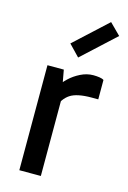

<svg xmlns="http://www.w3.org/2000/svg" viewBox="-116 -805 576 862"><g transform="rotate(15 172.5 -374.5)"><path d="M140 -488 164 -356V0H64V-488ZM149 -315 125 -326V-399L134 -410Q144 -428 165.5 -448.5Q187 -469 216 -483.5Q245 -498 275 -498Q290 -498 303.5 -496Q317 -494 324 -489V-399H293Q225 -399 194 -378.5Q163 -358 149 -315ZM188 -557 138 -609 290 -749 341 -698Z"/></g></svg>

Font: Gabarito
Style: Regular
Weight: 400
Designer: Leandro Assis / Alvaro Franca / Felipe Casaprima
Foundry: Naipe Foundry
Version: Version 1.000